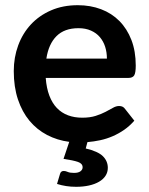

<svg xmlns="http://www.w3.org/2000/svg" viewBox="-20 -541 574 739"><path d="M225.5 117Q232.5 117 240.8 120.8Q249 124.5 265 124.5Q281.5 124.5 289.8 118.2Q298 112 298 103Q298 88.5 280 82.2Q262 76 224.5 70.5L246.5 5Q200.5 -1 161.2 -21.5Q122 -42 93.5 -76.2Q65 -110.5 49 -158.5Q33 -206.5 33 -267.5Q33 -320 50 -366.2Q67 -412.5 98.8 -446.8Q130.5 -481 176.2 -501Q222 -521 279.5 -521Q328 -521 369 -505.5Q410 -490 439.5 -460.2Q469 -430.5 485.8 -387.2Q502.5 -344 502.5 -288.5Q502.5 -260.5 496.5 -250.8Q490.5 -241 473.5 -241H156Q159 -201.5 170 -172.8Q181 -144 199 -125.2Q217 -106.5 241.8 -97.2Q266.5 -88 296.5 -88Q326.5 -88 348.2 -95Q370 -102 386.2 -110.5Q402.5 -119 414.8 -126Q427 -133 438.5 -133Q454 -133 461.5 -121.5L497 -76.5Q479 -56 457.8 -41.2Q436.5 -26.5 413.2 -16.5Q390 -6.5 365.2 -1.2Q340.5 4 316.5 6L310 30.5Q357 41.5 376 60.2Q395 79 395 105Q395 122 386.2 135.5Q377.5 149 361.2 158.5Q345 168 322.5 173Q300 178 273 178Q252.5 178 234.8 175.2Q217 172.5 199.5 167L211 128.5Q214 117 225.5 117ZM282 -432.5Q228 -432.5 197.5 -402Q167 -371.5 158.5 -315.5H391.5Q391.5 -339.5 384.8 -360.8Q378 -382 364.5 -398Q351 -414 330.2 -423.2Q309.5 -432.5 282 -432.5Z"/></svg>

Font: Lato
Style: Bold
Weight: 700
Designer: Lukasz Dziedzic
Foundry: tyPoland Lukasz Dziedzic
Version: Version 2.007; 2014-02-27